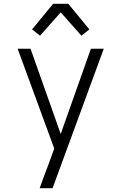

<svg xmlns="http://www.w3.org/2000/svg" viewBox="-20 -777 640 1012"><path d="M189 215Q200 184 211.5 153Q223 122 235 91L266 6L73 -520H141L300 -71L459 -520H527L257 215ZM191 -589 149 -622 260 -757H340L451 -622L409 -589L300 -712Z"/></svg>

Font: Iosevka Light Extended
Style: Regular
Weight: 300
Width: 7
Monospace: yes
Designer: Belleve Invis
Foundry: Belleve Invis
Version: Version 32.5.0; ttfautohint (v1.8.4)